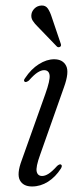

<svg xmlns="http://www.w3.org/2000/svg" viewBox="-20 -667 303 695"><path d="M132.5 -30Q143 -30 155.5 -37.8Q168 -45.5 187 -66.5Q196 -74 200.5 -71.5Q207 -68 200.5 -57Q181 -26.5 153.8 -9.2Q126.5 8 96 8Q64 8 52 -14.5Q40 -37 58.5 -86.5L144 -326.5Q162 -377 159.5 -395Q157 -413 139.5 -413Q129.5 -413 116.5 -405Q103.5 -397 84.5 -375.5Q75 -368.5 70.5 -370.5Q63 -374.5 71 -384.5Q92.5 -417 120.8 -434.8Q149 -452.5 176 -452.5Q207 -452.5 219.2 -429.2Q231.5 -406 211.5 -351L125.5 -107.5Q109 -62 112.8 -46Q116.5 -30 132.5 -30ZM168 -603 200 -508.5Q202.5 -501 198 -498Q192.5 -494 186.5 -498L117.5 -569.5Q105.5 -581 98.5 -592Q91.5 -603 94 -616.5Q96 -627.5 105.5 -636.8Q115 -646 129.5 -647Q145 -648 153.2 -636Q161.5 -624 168 -603Z"/></svg>

Font: Fraunces 72pt Light
Style: Italic
Weight: 300
Italic angle: -16°
Version: Version 1.000;[b76b70a41]